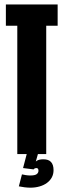

<svg xmlns="http://www.w3.org/2000/svg" viewBox="-20 -695 287 866"><path d="M58 0H188.5V-579H240V-675H6.5V-579H58ZM117.5 151.5Q139 151.5 158.2 146Q177.5 140.5 191.8 130Q206 119.5 213.8 105Q221.5 90.5 221.5 72.5Q221.5 48 210.2 35.8Q199 23.5 176 23.5Q156 23.5 145.8 30.2Q135.5 37 129.5 45.5L131.5 69Q134.5 65.5 137.5 64.2Q140.5 63 143.5 63Q148.5 63 151 65.8Q153.5 68.5 153.5 75Q153.5 84.5 145.5 90.5Q137.5 96.5 116.5 96.5Q106.5 96.5 96 94.8Q85.5 93 79 91.5L65 145.5Q76.5 148 91.2 149.8Q106 151.5 117.5 151.5ZM131.5 69 151 0H100.5L84 63Z"/></svg>

Font: Anybody UltraCondensed
Style: Bold
Weight: 700
Width: 1
Version: Version 1.113;gftools[0.9.25]